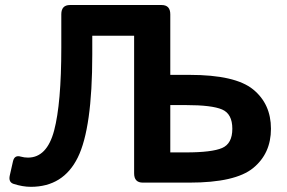

<svg xmlns="http://www.w3.org/2000/svg" viewBox="-20 -720 1130 757"><path d="M33.2 4.9Q12.7 -2 18.6 -28.3L31.2 -84Q37.1 -109.9 62 -102.5Q75.7 -98.6 90.3 -98.6Q165 -98.6 193.4 -205.3Q221.7 -312 221.7 -532.2V-663.6Q221.7 -700.2 255.9 -700.2H617.2Q651.4 -700.2 651.4 -663.6V-424.8H727.1Q907.7 -424.8 978 -367.4Q1048.3 -310.1 1048.3 -212.4Q1048.3 -114.7 978 -57.4Q907.7 0 727.1 0H543Q508.8 0 508.8 -36.6V-579.1H343.8V-504.9Q343.8 -214.4 286.6 -98.9Q229.5 16.6 101.6 16.6Q69.3 16.6 33.2 4.9ZM651.4 -119.1H712.9Q815.4 -119.1 855.7 -136.5Q896 -153.8 896 -212.4Q896 -271 855.7 -288.3Q815.4 -305.7 712.9 -305.7H651.4Z"/></svg>

Font: Istok
Style: Bold
Weight: 700
Designer: Andrey V. Panov
Foundry: Andrey V. Panov
Version: Version 1.0.1